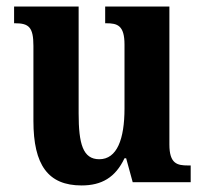

<svg xmlns="http://www.w3.org/2000/svg" viewBox="-20 -556 624 586"><path d="M229 10C290 10 332 -14 360 -73H365L385 0H562V-51H554C521 -51 497 -56 497 -115V-536H301V-485H304C338 -485 360 -479 360 -420V-225C360 -131 337 -70 283 -70C233 -70 220 -117 220 -210V-536H23V-485H26C68 -485 82 -473 82 -416V-187C82 -52 127 10 229 10Z"/></svg>

Font: Noto Serif Sinhala Condensed
Style: Bold
Weight: 700
Width: 3
Designer: Jelle Bosma - Monotype Design Team
Foundry: Monotype Imaging Inc.
Version: Version 2.007